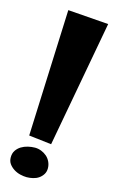

<svg xmlns="http://www.w3.org/2000/svg" viewBox="-130 -895 566 953"><g transform="rotate(15 153.0 -418.0)"><path d="M305.7 -829.1 186.5 -179.7 70.3 -193.4 96.7 -844.7ZM202.1 -59.6Q202.1 -42 193.8 -28.8Q185.5 -15.6 172.9 -6.8Q160.2 2 143.6 5.9Q127 9.8 111.3 9.8Q95.7 9.8 77.6 5.4Q59.6 1 44.4 -8.8Q29.3 -18.6 19.5 -32.2Q9.8 -45.9 9.8 -65.4Q9.8 -85.9 19.5 -100.6Q29.3 -115.2 44.4 -124.5Q59.6 -133.8 78.1 -138.2Q96.7 -142.6 114.3 -142.6Q130.9 -142.6 147 -136.2Q163.1 -129.9 175.3 -119.1Q187.5 -108.4 194.8 -92.8Q202.1 -77.1 202.1 -59.6Z"/></g></svg>

Font: Fontdiner Swanky
Style: Regular
Weight: 400
Designer: Font Diner, Inc
Foundry: Font Diner, Inc
Version: Version 1.001